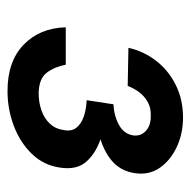

<svg xmlns="http://www.w3.org/2000/svg" viewBox="-18 -492 519 524"><g transform="rotate(90 242.0 -230.5)"><path d="M258 -231Q306 -231 348.5 -241.5Q391 -252 419 -275.5Q447 -299 453 -338Q459 -377 438.5 -406.5Q418 -436 381.5 -453Q345 -470 301 -470Q252 -470 212 -450Q172 -430 146 -396Q120 -362 111 -321L215 -319Q221 -335 231.5 -349.5Q242 -364 258.5 -373.5Q275 -383 298 -382Q315 -382 327 -376Q339 -370 345.5 -359Q352 -348 350 -334Q346 -309 322 -295.5Q298 -282 265 -280ZM229 9Q278 9 323.5 -8Q369 -25 400.5 -57.5Q432 -90 438 -135Q445 -181 420.5 -207.5Q396 -234 354 -247Q312 -260 262 -260L254 -207Q279 -206 299 -199Q319 -192 329.5 -178.5Q340 -165 335 -142Q332 -121 317.5 -106Q303 -91 281.5 -83.5Q260 -76 234 -76Q195 -77 179 -98Q163 -119 157 -150H55Q57 -79 102.5 -35Q148 9 229 9Z"/></g></svg>

Font: Jost Medium
Style: Italic
Weight: 500
Italic angle: -5°
Version: Version 3.710